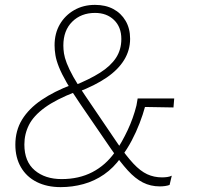

<svg xmlns="http://www.w3.org/2000/svg" viewBox="-20 -759 818 788"><path d="M636 6Q598 6 566.5 -10Q535 -26 504.5 -59.5Q474 -93 437 -146L311 -330Q276 -381 254.5 -418.5Q233 -456 222 -483.5Q211 -511 207.5 -532.5Q204 -554 204 -573Q204 -622 225.5 -659Q247 -696 284.5 -717.5Q322 -739 370 -739Q413 -739 445 -722Q477 -705 495.5 -673.5Q514 -642 514 -600Q514 -553 489.5 -513Q465 -473 417.5 -440.5Q370 -408 299 -381L282 -407Q347 -433 390.5 -460.5Q434 -488 456 -521.5Q478 -555 478 -599Q478 -648 448 -677Q418 -706 370 -706Q313 -706 276.5 -670Q240 -634 240 -572Q240 -557 242.5 -540Q245 -523 254 -499.5Q263 -476 281 -443.5Q299 -411 330 -366L463 -170Q499 -118 527.5 -87.5Q556 -57 584 -44Q612 -31 645 -31Q656 -31 666.5 -32.5Q677 -34 685 -38L676 0Q668 3 657.5 4.5Q647 6 636 6ZM229 9Q173 9 131 -12Q89 -33 66 -72.5Q43 -112 43 -165Q43 -223 70.5 -268Q98 -313 150 -348.5Q202 -384 274 -411L290 -382Q210 -351 164 -317.5Q118 -284 99 -246.5Q80 -209 80 -166Q80 -96 122.5 -60Q165 -24 233 -24Q304 -24 359 -52.5Q414 -81 452 -135L476 -112Q446 -70 407 -43Q368 -16 322.5 -3.5Q277 9 229 9ZM480 -118 455 -138Q481 -176 504 -225Q527 -274 540 -326L545 -355H695L692 -318L575 -320Q567 -290 553 -253.5Q539 -217 520.5 -182Q502 -147 480 -118Z"/></svg>

Font: Mona Sans
Style: Italic
Weight: 200
Italic angle: -11.6951°
Designer: Deni Anggara
Foundry: GitHub
Version: Version 2.000